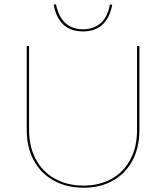

<svg xmlns="http://www.w3.org/2000/svg" viewBox="-20 -873 777 898"><path d="M231 -851 242 -853Q253 -796 285 -766Q317 -736 368 -736Q419 -736 451.5 -765.5Q484 -795 494 -852L505 -851Q481 -726 368 -726Q255 -726 231 -851ZM105 -265V-658H116V-265Q116 -187 147.5 -128Q179 -69 237 -37Q295 -5 371 -5Q446 -5 502.5 -37Q559 -69 590 -127.5Q621 -186 621 -264V-658H632V-264Q632 -183 599.5 -122Q567 -61 508 -28Q449 5 371 5Q292 5 231.5 -28.5Q171 -62 138 -123Q105 -184 105 -265Z"/></svg>

Font: Ysabeau Infant Hairline
Style: Regular
Weight: 100
Designer: Christian Thalmann (Catharsis Fonts)
Version: Version 0.003